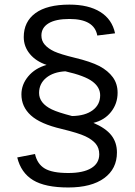

<svg xmlns="http://www.w3.org/2000/svg" viewBox="-20 -745 596 849"><path d="M287.1 -724.6Q371.6 -724.6 423.6 -692.1Q475.6 -659.7 488.8 -597.7L410.2 -587.9Q397 -661.1 287.1 -661.1Q226.1 -661.1 194.6 -641.8Q163.1 -622.6 163.1 -587.9Q163.1 -564.5 178 -547.4Q192.9 -530.3 219.7 -517.6Q247.6 -504.9 310.1 -489.7Q379.9 -473.1 419.9 -452.6Q458 -432.1 479 -403.3Q500 -374.5 500 -335Q500 -286.6 470.9 -250Q441.9 -213.4 393.1 -201.7Q447.8 -178.2 472.4 -146.7Q497.1 -115.2 497.1 -70.8Q497.1 1.5 440.7 42.7Q384.3 84 281.7 84Q179.7 84 126.2 51.5Q72.8 19 56.2 -48.8L134.8 -64Q144.5 -20 177.7 0Q210.9 20 281.7 20Q348.1 20 383.5 -1.5Q418.9 -22.9 418.9 -63Q418.9 -90.8 403.1 -109.6Q387.2 -128.4 356.9 -142.6Q327.1 -156.7 252.9 -174.8Q158.2 -196.8 116.5 -234.9Q74.7 -272.9 74.7 -327.6Q74.7 -371.1 104.7 -407.2Q134.8 -443.4 186 -458Q139.2 -473.6 112.1 -506.3Q85 -539.1 85 -581.1Q85 -648.9 136.5 -686.8Q188 -724.6 287.1 -724.6ZM422.9 -323.7Q422.9 -358.9 389.2 -384.3Q355 -410.2 269 -429.7Q215.8 -426.8 184.3 -400.9Q152.8 -375 152.8 -334Q152.8 -288.6 209 -261.2Q236.3 -248 298.8 -231.9Q356.9 -232.9 389.9 -257.6Q422.9 -282.2 422.9 -323.7Z"/></svg>

Font: Arimo Nerd Font
Style: Regular
Weight: 400
Designer: Steve Matteson
Foundry: Monotype Imaging Inc.
Version: Version 1.33;Nerd Fonts 3.2.1